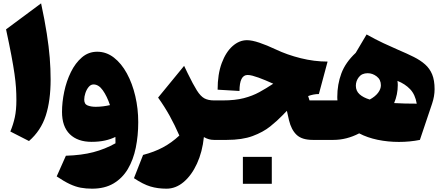

<svg xmlns="http://www.w3.org/2000/svg" viewBox="-20 -846 2671 1161"><path d="M228.5 -825.7Q250.5 -723.1 262.9 -643.1Q275.4 -563 280.8 -496.1Q286.1 -429.2 286.1 -365.2Q286.1 -237.3 256.6 -146.5Q227.1 -55.7 155.3 6.8L42.5 -50.8Q60.1 -92.8 69.6 -136.7Q79.1 -180.7 79.1 -241.2Q79.1 -278.8 76.7 -315.9Q74.2 -353 67.6 -399.4Q61 -445.8 48.8 -510.7Q36.6 -575.7 16.6 -668.5Z M536.6 294.9Q500 294.9 468.3 289.1Q436.5 283.2 402.1 267.1Q367.7 251 322.8 220.7L378.4 95.7Q473.6 92.8 544.4 74.2Q615.2 55.7 678.2 20.5Q678.2 11.2 678.2 1.7Q678.2 -7.8 677.7 -18.1Q650.9 -4.4 614.7 3.7Q578.6 11.7 533.7 11.7Q449.7 11.7 402.3 -34.4Q355 -80.6 355 -169.4Q355 -228 368.4 -291.7Q381.8 -355.5 408.7 -410.2Q435.5 -464.8 475.3 -499Q515.1 -533.2 567.9 -533.2Q623 -533.2 668.7 -497.8Q714.4 -462.4 747.3 -401.9Q780.3 -341.3 798.1 -265.1Q815.9 -189 815.9 -106.9Q815.9 -25.4 801 47.4Q786.1 120.1 753.2 175.8Q720.2 231.4 666.7 263.2Q613.3 294.9 536.6 294.9ZM645 -210.4Q627 -264.2 601.8 -299.8Q576.7 -335.4 545.4 -335.4Q528.8 -335.4 516.1 -320.1Q503.4 -304.7 496.3 -283.2Q489.3 -261.7 489.3 -243.7Q489.3 -216.3 509.8 -208.3Q530.3 -200.2 558.6 -200.2Q580.6 -200.2 603.5 -203.1Q626.5 -206.1 645 -210.4Z M1093.3 -447.8 1114.7 -403.3Q1147.9 -335 1170.4 -299.3Q1192.9 -263.7 1216.1 -251.2Q1239.3 -238.8 1274.4 -238.8H1274.9V0H1274.4Q1256.8 0 1242.7 -4.2Q1228.5 -8.3 1212.9 -17.1Q1203.6 72.8 1171.1 143.3Q1138.7 213.9 1090.8 254.4Q1043 294.9 986.8 294.9Q933.6 294.9 889.6 281.7Q845.7 268.6 790 231.4L845.2 90.8Q912.6 73.2 964.8 45.4Q1017.1 17.6 1064.5 -26.4Q1036.6 -90.3 1005.9 -145.8Q975.1 -201.2 936 -255.9Z M1473.6 -603Q1503.4 -603 1548.3 -587.9Q1593.3 -572.8 1647 -547.4Q1715.8 -514.6 1798.1 -494.1Q1880.4 -473.6 1960.9 -473.6L1908.2 -277.3Q1876 -277.3 1843.3 -265.1L1851.6 -238.8H1996.1V0H1871.6Q1805.7 0 1773.4 -30.8Q1741.2 -61.5 1727.5 -119.1L1714.8 -175.8Q1708 -168.9 1701.2 -162.1Q1694.3 -155.3 1688 -148.4Q1656.7 -115.7 1613.8 -81.3Q1570.8 -46.9 1507.6 -23.4Q1444.3 0 1351.1 0H1274.9Q1263.2 0 1257.3 -8.3Q1251.5 -16.6 1251.5 -41V-197.8Q1251.5 -222.2 1257.3 -230.5Q1263.2 -238.8 1274.9 -238.8H1327.1Q1401.4 -238.8 1454.1 -252.4Q1506.8 -266.1 1548.6 -289.1Q1590.3 -312 1632.3 -339.8Q1606.4 -351.1 1584.5 -360.6Q1562.5 -370.1 1543.9 -376.5Q1523.4 -383.8 1506.8 -388.2Q1490.2 -392.6 1477.1 -392.6Q1428.2 -392.6 1428.2 -295.9L1295.9 -303.7Q1295.9 -397.5 1320.8 -464.4Q1345.7 -531.2 1386.2 -567.1Q1426.8 -603 1473.6 -603ZM1448.7 102.5H1623.5V265.6H1448.7Z M2196.8 -637.7Q2247.6 -608.9 2298.1 -585.2Q2348.6 -561.5 2389.6 -543.9Q2441.4 -522 2481.9 -501.7Q2522.5 -481.4 2550.5 -456.5Q2578.6 -431.6 2593.3 -396Q2607.9 -360.4 2607.9 -306.6Q2607.9 -264.2 2592.8 -219.2L2519 0Q2458.5 12.2 2392.1 12.2Q2325.7 12.2 2263.4 -0.7Q2201.2 -13.7 2151.9 -39.6Q2075.7 0 1996.1 0Q1984.4 0 1978.5 -8.3Q1972.7 -16.6 1972.7 -41V-197.8Q1972.7 -222.2 1978.5 -230.5Q1984.4 -238.8 1996.1 -238.8H2020.5Q2020 -243.7 2019.8 -249Q2019.5 -254.4 2019.5 -259.3Q2019.5 -335.9 2044.2 -402.1Q2068.8 -468.3 2130.9 -526.4ZM2215.8 -244.1Q2249 -262.2 2266.1 -284.9Q2283.2 -307.6 2283.2 -330.1Q2283.2 -364.7 2257.8 -384Q2232.4 -403.3 2203.6 -403.3Q2168.5 -403.3 2150.1 -379.9Q2131.8 -356.4 2131.8 -327.6Q2131.8 -296.4 2154.1 -276.1Q2176.3 -255.9 2215.8 -244.1ZM2363.3 -222.7Q2398.4 -220.7 2429.2 -220Q2460 -219.2 2500 -219.2Q2490.7 -274.4 2460 -306.6Q2429.2 -338.9 2383.3 -356.9Q2384.3 -350.6 2384.8 -344.5Q2385.3 -338.4 2385.3 -331.5Q2385.3 -274.9 2363.3 -222.7Z"/></svg>

Font: Pinar-DS3-FD Black
Style: Regular
Weight: 900
Designer: Amin Abedi
Version: Version 3.000